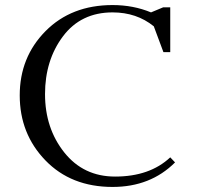

<svg xmlns="http://www.w3.org/2000/svg" viewBox="-20 -731 794 759"><path d="M58 -354Q58 -505 160 -608Q262 -711 425 -711Q507 -711 577 -682L625 -702H653V-525H626L588 -627Q520 -682 425 -682Q300 -682 229 -587.5Q158 -493 158 -359Q158 -224 234 -128.5Q310 -33 435 -33Q572 -33 653 -109L672 -89Q575 8 425 8Q261 8 159.5 -97Q58 -202 58 -354Z"/></svg>

Font: Dihjauti
Style: Bold
Weight: 700
Designer: T. Christopher White
Version: Version 3.0.0